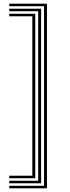

<svg xmlns="http://www.w3.org/2000/svg" viewBox="-20 -820 380 1040"><path d="M234.3 200H30V186.4H218.5V-786.4H30V-800H234.3ZM202.6 172.7H30V159.1H186.8V-759.1H30V-772.7H202.6ZM170.9 145.4H30V131.8H155.1V-731.8H30V-745.4H170.9Z"/></svg>

Font: Big Shoulders Inline Text Thin
Style: Regular
Weight: 100
Designer: Patric King
Foundry: XO Type Co
Version: Version 2.002